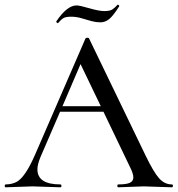

<svg xmlns="http://www.w3.org/2000/svg" viewBox="-25 -795 754 815"><path d="M402.8 -344.2 316.9 -522.9 240.2 -344.2ZM0 -12.2Q26.9 -12.7 46.4 -23.4Q83 -43.9 125 -141.1L337.9 -631.8Q339.8 -634.8 345.9 -634.8Q352.1 -634.8 353 -631.8L591.8 -137.2Q627 -64 650.4 -38.1Q673.8 -12.2 704.1 -12.2Q709 -12.2 709 -6.1Q709 0 704.1 0L585 -3.9L477.1 0Q473.1 0 473.1 -6.1Q473.1 -12.2 477.1 -12.2Q511.2 -12.2 526.1 -19Q541 -25.9 541 -42Q541 -58.1 525.9 -87.9L414.1 -320.8H230L147.9 -130.9Q133.8 -97.7 133.8 -76.2Q133.8 -12.2 231 -12.2Q235.8 -12.2 235.8 -6.1Q235.8 0 231 0L112.8 -3.9L0 0Q-4.9 0 -4.9 -6.1Q-4.9 -12.2 0 -12.2ZM475.1 -774.9Q478 -774.9 480 -772.5Q481.9 -770 481 -768.1Q455.1 -727.1 438 -713.6Q420.9 -700.2 401.9 -700.2Q382.8 -700.2 364.5 -705.1Q346.2 -710 323 -717Q299.8 -724.1 277.3 -724.1Q254.9 -724.1 244.9 -718.5Q234.9 -712.9 221.2 -696.8H220.2Q218.3 -696.8 215.6 -699.5Q212.9 -702.1 213.9 -704.1Q259.8 -772 299.8 -772Q313 -772 354 -760Q395 -748 418 -748Q440.9 -748 451.4 -754.6Q461.9 -761.2 474.1 -774.9Z"/></svg>

Font: Cormorant-Medium
Style: Regular
Weight: 500
Designer: Christian Thalmann (Catharsis Fonts)
Version: Version 3.000